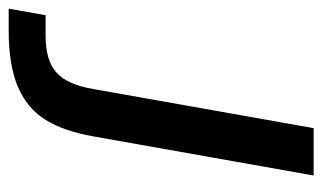

<svg xmlns="http://www.w3.org/2000/svg" viewBox="-317 -340 742 442"><g transform="rotate(90 54.0 -119.0)"><path d="M-132 147H-84Q-28 147 0 122Q28 97 38 37L128 -470H237L147 37Q135 105 109 147Q83 189 33.5 210.5Q-16 232 -97 232H-147Z"/></g></svg>

Font: KoHo SemiBold
Style: Italic
Weight: 600
Italic angle: -10°
Version: Version 1.000; ttfautohint (v1.6)